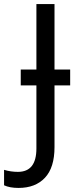

<svg xmlns="http://www.w3.org/2000/svg" viewBox="-93 -734 374 944"><path d="M-73 177V101Q-40 111 -5 111Q86 111 86 -4V-314H9V-392H86V-714H175V-392H252V-314H175V-11Q175 90 128 140Q81 190 -2 190Q-45 190 -73 177Z"/></svg>

Font: Noto Sans Display
Style: Regular
Weight: 400
Designer: Monotype Design team
Foundry: Monotype Imaging Inc.
Version: Version 1.000